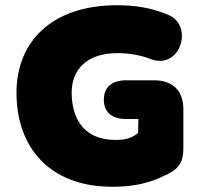

<svg xmlns="http://www.w3.org/2000/svg" viewBox="-20 -702 774 734"><path d="M409 12C529 12 587 -20 622 -37C671 -61 681 -91 681 -138V-284C681 -362 633 -395 570 -395H462C408 -395 377 -369 377 -321C377 -273 408 -247 462 -247H509L508 -193C489 -180 471 -167 422 -167C294 -167 254 -257 254 -348C254 -428 303 -499 430 -499C475 -499 521 -490 554 -477C668 -431 723 -603 624 -645C556 -674 490 -682 428 -682C172 -682 43 -537 43 -348C43 -136 172 12 409 12Z"/></svg>

Font: SN Pro Black
Style: Regular
Weight: 900
Designer: Tobias Whetton
Foundry: Supernotes
Version: Version 1.001;Glyphs 3.2 (3249)